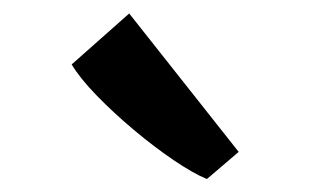

<svg xmlns="http://www.w3.org/2000/svg" viewBox="-20 -904 472 292"><path d="M294 -632Q273.5 -640.5 244 -660.5Q214.5 -680.5 183.5 -706.5Q152.5 -732.5 127 -758.8Q101.5 -785 89 -806L176.5 -883.5L343 -673L295 -632Z"/></svg>

Font: Merriweather 28pt
Style: Bold
Weight: 700
Version: Version 2.100